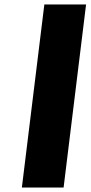

<svg xmlns="http://www.w3.org/2000/svg" viewBox="-20 -845 408 865"><path d="M367.8 -825H179.8L78.5 0H266.5Z"/></svg>

Font: Hussar
Style: BdSuprExtOblOne
Weight: 700
Foundry: Cannot Into Space Fonts
Version: Version 2.00